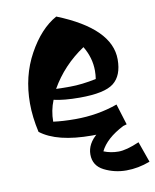

<svg xmlns="http://www.w3.org/2000/svg" viewBox="-84 -603 709 876"><g transform="rotate(-10 270.5 -165.5)"><path d="M237 -539Q479 -442 479 -298Q479 -223 436.5 -189.5Q394 -156 279 -156Q206 -156 159 -167Q140 -120 140 -69Q185 -63 242 -63Q346 -63 438 -96L468 1Q395 24 304 24Q142 24 66 -35Q50 -106 50 -169Q50 -295 105.5 -396Q161 -497 237 -539ZM179 -214Q192 -213 244.5 -213Q297 -213 365 -227Q368 -246 368 -265Q368 -325 335 -380Q236 -314 179 -214ZM541 187Q486 208 431 208Q376 208 328.5 184Q281 160 281 108Q281 58 330 18Q370 -15 423 -44L451 6Q369 48 342 104Q374 117 410.5 117Q447 117 507 91Z"/></g></svg>

Font: Joti One
Style: Regular
Weight: 400
Designer: Eduardo Rodriguez Tunni
Foundry: Eduardo Rodriguez Tunni
Version: Version 1.001